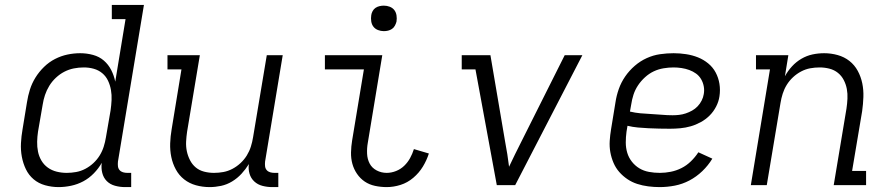

<svg xmlns="http://www.w3.org/2000/svg" viewBox="-20 -755 3640 783"><path d="M219 8Q191 8 164 0.5Q137 -7 117 -24Q97 -41 85.5 -65Q74 -89 69 -116Q64 -143 65.5 -171.5Q67 -200 72 -228L90 -338Q94 -364 102 -389.5Q110 -415 124.5 -438.5Q139 -462 159.5 -482Q180 -502 204.5 -514.5Q229 -527 255 -532.5Q281 -538 307 -538Q334 -538 359.5 -531Q385 -524 403.5 -508Q422 -492 433.5 -469.5Q445 -447 450 -422L492 -677H436V-735H567L461 -96Q460 -86 461 -77Q462 -68 467.5 -61.5Q473 -55 481.5 -52.5Q490 -50 499 -50H515V8H490Q469 8 449 2.5Q429 -3 415.5 -16.5Q402 -30 397 -50Q392 -70 395 -91Q382 -68 362.5 -48Q343 -28 319.5 -15.5Q296 -3 270 2.5Q244 8 219 8ZM252 -50Q252 -50 252 -50Q252 -50 252 -50Q271 -50 290.5 -53.5Q310 -57 328 -66.5Q346 -76 361 -90Q376 -104 386.5 -121Q397 -138 403 -157Q409 -176 412 -195L431 -305Q434 -326 435 -347Q436 -368 432.5 -388Q429 -408 420.5 -426Q412 -444 397 -456.5Q382 -469 362.5 -474.5Q343 -480 322 -480Q301 -480 281 -476Q261 -472 242.5 -462.5Q224 -453 208 -438Q192 -423 181 -405Q170 -387 163.5 -367.5Q157 -348 154 -328L135 -218Q132 -198 131.5 -177Q131 -156 135 -136.5Q139 -117 149 -100Q159 -83 175 -71.5Q191 -60 211 -55Q231 -50 252 -50Z M835 8Q806 8 779 0.5Q752 -7 731 -23.5Q710 -40 697 -64Q684 -88 678.5 -115Q673 -142 674 -170.5Q675 -199 680 -228L720 -472H663V-530H795L743 -218Q740 -198 739 -177.5Q738 -157 742 -138Q746 -119 755 -101.5Q764 -84 778.5 -72Q793 -60 812.5 -55Q832 -50 852 -50Q852 -50 852.5 -50Q853 -50 853 -50Q872 -50 891 -53.5Q910 -57 928 -66.5Q946 -76 961 -90Q976 -104 986.5 -121Q997 -138 1003 -157Q1009 -176 1012 -195L1068 -530H1133L1061 -96Q1060 -86 1061 -77Q1062 -68 1067.5 -61.5Q1073 -55 1081.5 -52.5Q1090 -50 1099 -50H1115V8H1090Q1070 8 1050.5 3Q1031 -2 1017 -15Q1003 -28 997.5 -47Q992 -66 995 -86Q982 -65 965 -46.5Q948 -28 926.5 -15Q905 -2 881.5 3Q858 8 835 8Z M1557 8Q1533 8 1509.5 3Q1486 -2 1467.5 -14.5Q1449 -27 1436 -46Q1423 -65 1417 -87Q1411 -109 1411.5 -133.5Q1412 -158 1416 -182L1464 -472H1305V-530H1539L1480 -173Q1476 -151 1477 -128.5Q1478 -106 1487.5 -88Q1497 -70 1516 -60Q1535 -50 1557 -50Q1576 -50 1595 -57.5Q1614 -65 1628.5 -79Q1643 -93 1652.5 -110.5Q1662 -128 1668 -147L1729 -129Q1720 -101 1704.5 -75.5Q1689 -50 1665.5 -30Q1642 -10 1613.5 -1Q1585 8 1557 8ZM1545 -628Q1533 -628 1521.5 -632.5Q1510 -637 1503 -646Q1496 -655 1494 -667.5Q1492 -680 1494 -693Q1495 -701 1499.5 -709.5Q1504 -718 1511.5 -723Q1519 -728 1528 -730Q1537 -732 1545 -732Q1558 -732 1569.5 -727.5Q1581 -723 1588 -714Q1595 -705 1597 -692.5Q1599 -680 1597 -667Q1595 -659 1590.5 -650.5Q1586 -642 1578.5 -637Q1571 -632 1562.5 -630Q1554 -628 1545 -628Z M2006 0 1919 -472H1863V-530H1980L2040 -177Q2045 -151 2049 -125.5Q2053 -100 2056 -75Q2068 -101 2080.5 -126Q2093 -151 2106 -177L2283 -530H2355L2081 0Z M2670 8Q2647 8 2623.5 5Q2600 2 2578.5 -5Q2557 -12 2538.5 -24.5Q2520 -37 2505.5 -53.5Q2491 -70 2482 -91Q2473 -112 2469 -134.5Q2465 -157 2466.5 -180.5Q2468 -204 2472 -228L2490 -338Q2494 -365 2503.5 -392Q2513 -419 2529.5 -443Q2546 -467 2568.5 -486.5Q2591 -506 2617.5 -518Q2644 -530 2672 -534Q2700 -538 2727 -538Q2753 -538 2778.5 -534Q2804 -530 2826.5 -521Q2849 -512 2868 -496.5Q2887 -481 2898.5 -459.5Q2910 -438 2914 -413Q2918 -388 2914 -362Q2911 -341 2900.5 -320.5Q2890 -300 2874 -284Q2858 -268 2838 -257Q2818 -246 2797 -240Q2776 -234 2754.5 -232Q2733 -230 2712 -230Q2690 -230 2668.5 -230.5Q2647 -231 2625 -232Q2603 -233 2581.5 -235Q2560 -237 2539 -242L2535 -218Q2532 -196 2532 -174Q2532 -152 2538 -132Q2544 -112 2557 -95.5Q2570 -79 2587.5 -68.5Q2605 -58 2626.5 -54Q2648 -50 2671 -50Q2693 -50 2715.5 -54.5Q2738 -59 2759 -69.5Q2780 -80 2797.5 -97Q2815 -114 2828 -134L2885 -108Q2868 -80 2844 -57Q2820 -34 2791.5 -19Q2763 -4 2732 2Q2701 8 2670 8ZM2723 -285Q2736 -285 2749.5 -286.5Q2763 -288 2776.5 -292.5Q2790 -297 2802.5 -304Q2815 -311 2825 -321.5Q2835 -332 2841.5 -345Q2848 -358 2850 -371Q2853 -387 2850 -403Q2847 -419 2839 -432.5Q2831 -446 2818.5 -455Q2806 -464 2791 -469.5Q2776 -475 2759.5 -477.5Q2743 -480 2727 -480Q2707 -480 2686 -476.5Q2665 -473 2646 -464Q2627 -455 2610.5 -440Q2594 -425 2582 -407Q2570 -389 2563.5 -369Q2557 -349 2554 -328L2549 -300Q2570 -295 2591.5 -293Q2613 -291 2635 -290Q2657 -289 2679 -287Q2701 -285 2723 -285Z M3042 0 3120 -472H3063V-530H3195L3181 -444Q3193 -466 3210 -484.5Q3227 -503 3248.5 -515.5Q3270 -528 3293.5 -533Q3317 -538 3341 -538Q3369 -538 3396 -530.5Q3423 -523 3444 -506.5Q3465 -490 3478 -466Q3491 -442 3496.5 -415Q3502 -388 3501 -359.5Q3500 -331 3496 -302L3455 -58H3512V0H3380L3432 -312Q3435 -332 3436 -352.5Q3437 -373 3433.5 -392Q3430 -411 3421 -428.5Q3412 -446 3397 -458Q3382 -470 3362.5 -475Q3343 -480 3323 -480Q3323 -480 3323 -480Q3323 -480 3323 -480Q3303 -480 3284 -476.5Q3265 -473 3247 -463.5Q3229 -454 3214 -440Q3199 -426 3188.5 -409Q3178 -392 3172 -373Q3166 -354 3163 -335L3107 0Z"/></svg>

Font: Iosevka Slab Light Extended
Style: Italic
Weight: 300
Width: 7
Italic angle: -9°
Monospace: yes
Designer: Belleve Invis
Foundry: Belleve Invis
Version: Version 11.1.0; ttfautohint (v1.8.3)